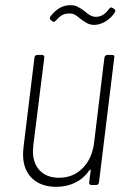

<svg xmlns="http://www.w3.org/2000/svg" viewBox="-20 -714 500 741"><path d="M394 -502H413Q423 -502 421 -492L362 -10Q360 0 351 0H333Q324 0 324 -10L330 -56Q330 -59 329 -59.5Q328 -60 326 -58Q304 -26 271 -9.5Q238 7 197 7Q138 7 103.5 -26Q69 -59 69 -119Q69 -128 71 -148L113 -492Q115 -502 124 -502H142Q151 -502 151 -492L109 -157Q107 -139 107 -132Q107 -83 134 -55.5Q161 -28 208 -28Q262 -28 298.5 -64.5Q335 -101 343 -162L383 -492Q384 -496 387 -499Q390 -502 394 -502ZM291 -641Q278 -652 269.5 -657Q261 -662 248 -662Q233 -662 221.5 -656.5Q210 -651 196 -635Q188 -626 182 -632L176 -637Q169 -643 175 -651Q208 -694 251 -694Q267 -694 278.5 -688.5Q290 -683 305 -672Q307 -670 316 -663Q325 -656 333 -652.5Q341 -649 349 -649Q363 -649 375.5 -655.5Q388 -662 401 -680Q408 -688 413 -684L417 -682L421 -679Q425 -677 425 -673Q425 -668 419 -660Q403 -639 382.5 -628.5Q362 -618 344 -618Q329 -618 318 -623.5Q307 -629 291 -641Z"/></svg>

Font: Barlow Semi Condensed ExLight
Style: Italic
Weight: 275
Width: 4
Italic angle: -7°
Designer: Jeremy Tribby
Foundry: Tribby Type
Version: Version 1.408